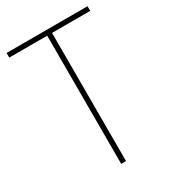

<svg xmlns="http://www.w3.org/2000/svg" viewBox="-176 -855 795 894"><g transform="rotate(-30 221.5 -408.0)"><path d="M234 -51H208V-740H4V-765H439V-740H234Z"/></g></svg>

Font: Noto Sans Tamil UI SemiCondensed Thin
Style: Regular
Weight: 100
Width: 4
Designer: Jelle Bosma - Monotype Design Team
Foundry: Monotype Imaging Inc.
Version: Version 2.004; ttfautohint (v1.8.4.7-5d5b)